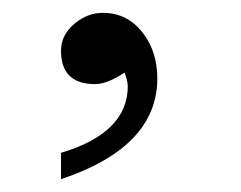

<svg xmlns="http://www.w3.org/2000/svg" viewBox="-20 -118 376 299"><path d="M225 4Q225 111 75 161V120Q179 89 179 16Q179 12 177 4L174 -5Q147 13 128 13Q75 13 75 -39Q75 -64 97 -82Q117 -98 140 -98Q179 -98 203 -66Q225 -37 225 4Z"/></svg>

Font: Ekushey Shimanto
Style: Bold
Weight: 400
Designer: Al Mamun Sumon
Foundry: Al Mamun Sumon
Version: Version 1.0